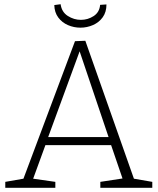

<svg xmlns="http://www.w3.org/2000/svg" viewBox="-20 -889 746 909"><path d="M242 -28V0H5V-28L91 -43L335 -694L384 -696L614 -43L701 -28V0H455V-28L560 -44L506 -202H195L137 -43ZM208 -240H494L357 -646ZM361 -758Q330 -758 302 -770Q274 -782 256 -806Q238 -830 237 -865L267 -869Q272 -832 301 -813.5Q330 -795 363 -795Q396 -795 423.5 -813Q451 -831 454 -866L484 -868Q484 -832 466.5 -807.5Q449 -783 420.5 -770.5Q392 -758 361 -758Z"/></svg>

Font: Bitter Light
Style: Regular
Weight: 300
Designer: Sol Matas, and Bitter project Authors
Foundry: Sol Matas
Version: Version 2.001